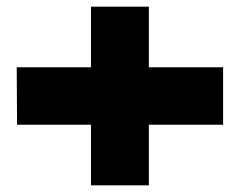

<svg xmlns="http://www.w3.org/2000/svg" viewBox="-20 -656 717 574"><path d="M31 -283 30 -455H252V-283ZM252 -102V-283H425V-102ZM252 -283V-636H425V-455L253 -283ZM253 -283 425 -455H647V-283Z"/></svg>

Font: Foldit ExtraBold
Style: Regular
Weight: 800
Version: Version 1.003